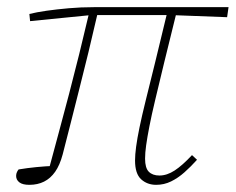

<svg xmlns="http://www.w3.org/2000/svg" viewBox="-20 -505 658 536"><path d="M62 11Q43 11 34 4Q25 -3 25 -14Q25 -20 27.5 -25Q30 -30 32 -32Q56 -36 81.5 -38.5Q107 -41 133 -42L132 -33L115 -27Q130 -83 144.5 -136.5Q159 -190 173 -243.5Q187 -297 201 -353.5Q215 -410 229 -470H253Q240 -413 227 -359.5Q214 -306 201.5 -257Q189 -208 177.5 -162Q166 -116 155 -74Q147 -44 134 -25.5Q121 -7 103 2Q85 11 62 11ZM64 -446 62 -466Q82 -471 110 -475Q138 -479 172 -482Q206 -485 242 -485H618L614 -457L455 -463H235ZM416 11Q391 11 374 -4.5Q357 -20 357 -57Q357 -73 360 -95.5Q363 -118 369.5 -149.5Q376 -181 387 -225.5Q398 -270 413 -330.5Q428 -391 447 -471H473Q453 -391 438.5 -331Q424 -271 413.5 -227Q403 -183 397 -152Q391 -121 388 -99.5Q385 -78 385 -62Q385 -36 395.5 -25.5Q406 -15 425 -15Q446 -15 467.5 -29Q489 -43 516 -72L530 -59Q513 -40 495 -24Q477 -8 457.5 1.5Q438 11 416 11Z"/></svg>

Font: Source Serif 4 ExtraLight
Style: Italic
Weight: 250
Italic angle: -12°
Designer: Frank Grießhammer
Foundry: Adobe Systems Incorporated
Version: Version 4.004;hotconv 1.0.116;makeotfexe 2.5.65601